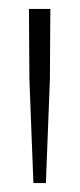

<svg xmlns="http://www.w3.org/2000/svg" viewBox="-20 -804 179 431"><path d="M46 -626 55 -393H83L92 -626L93 -784H45Z"/></svg>

Font: 寒蝉无机体 CompactMedium
Style: Regular
Weight: 500
Width: 3
Designer: ChillTanhei {Warren2060}; 
Source Han Sans {Ryoko NISHIZUKA 西塚涼子 (kana, bopomofo & ideographs); Paul D. Hunt (Latin, Gre
Foundry: ChillType&Adobe
Version: Version 1.000;Glyphs 3.1.1 (3135)